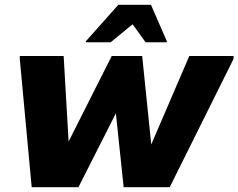

<svg xmlns="http://www.w3.org/2000/svg" viewBox="-20 -780 993 800"><path d="M62.4 -534.8V-546.8H245.2L270.4 -112L230.8 -120.8L445.6 -546.8H572.4L617.6 -105.6L582 -112.4L768.8 -546.8H953.2V-534.8L687.2 0H495.2L455.6 -376.4H497.6L306.8 0H112ZM337.7 -604V-608L473 -760H609L675.3 -608V-604H586.5L532.6 -679L441.3 -604Z"/></svg>

Font: Kufam
Style: Italic
Weight: 400
Italic angle: -11°
Designer: Artur Schmal
Foundry: Original Type
Version: Version 1.301; ttfautohint (v1.8.3)